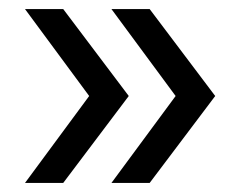

<svg xmlns="http://www.w3.org/2000/svg" viewBox="-20 -476 540 422"><path d="M263 -265 119 -456H35L176 -265L35 -74H119ZM453 -265 309 -456H225L366 -265L225 -74H309Z"/></svg>

Font: Montserrat-Alt1 Med
Style: Regular
Weight: 500
Designer: Differentunic
Foundry: Differentunic
Version: Version 7.222